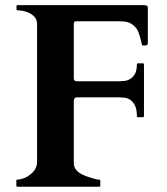

<svg xmlns="http://www.w3.org/2000/svg" viewBox="-20 -708 632 728"><path d="M433.6 -399.9Q440.4 -399.9 451.7 -401.1Q462.9 -402.3 473.4 -408.4Q483.9 -414.6 491.5 -427.5Q499 -440.4 499 -463.9Q499 -467.8 502.9 -467.8H522Q525.9 -467.8 525.9 -463.9V-267.6Q525.9 -265.1 524.4 -264.4Q522.9 -263.7 522 -263.7H502.9Q500.5 -263.7 499.8 -265.1Q499 -266.6 499 -267.6Q499 -293.9 491.5 -308.3Q483.9 -322.8 473.6 -329.6Q463.4 -336.4 452.4 -337.6Q441.4 -338.9 434.6 -338.9H271.5Q265.6 -338.9 262.7 -335.2Q259.8 -331.5 259.8 -325.7V-91.8Q259.8 -78.6 264.9 -69.6Q270 -60.5 279.1 -54Q288.1 -47.4 300.3 -42.5Q312.5 -37.6 327.1 -33.2Q334.5 -30.8 342.8 -28.8Q351.1 -26.9 356.4 -26.9Q359.4 -26.9 359.9 -25.1Q360.4 -23.4 360.4 -22.9V-3.9Q360.4 -2.9 359.6 -1.5Q358.9 0 356.4 0H45.9Q43.5 0 42.7 -1.5Q42 -2.9 42 -3.9V-22.9Q42 -23.9 42.5 -25.4Q43 -26.9 45.9 -26.9Q51.3 -26.9 59.8 -29.1Q68.4 -31.2 72.8 -33.2Q93.8 -42.5 107.2 -57.9Q120.6 -73.2 120.6 -95.2V-615.2Q120.6 -633.8 110.4 -644.5Q100.1 -655.3 87.2 -660.6Q74.2 -666 62.7 -667.5Q51.3 -668.9 48.3 -668.9H46.4Q43.9 -668.9 43.2 -670.4Q42.5 -671.9 42.5 -672.9V-684.6Q42.5 -685.5 43.2 -687Q43.9 -688.5 46.4 -688.5H528.8Q534.7 -687.5 537.6 -685.8Q540.5 -684.1 540.5 -677.2V-544.4Q540.5 -538.6 537.1 -537.1Q533.7 -535.6 529.3 -535.6H519.5Q518.6 -536.1 516.8 -544.2Q515.1 -552.2 512.2 -563.2Q509.3 -574.2 505.1 -585.2Q501 -596.2 495.6 -602.5Q488.8 -609.9 482.4 -614.7Q476.1 -619.6 468.3 -622.6Q460.4 -625.5 450.2 -626.5Q439.9 -627.4 425.3 -627.4H269.5Q259.8 -627.4 259.8 -617.7V-411.1Q259.8 -399.9 271.5 -399.9H433.6Z"/></svg>

Font: Cardo
Style: Bold
Weight: 700
Designer: David J. Perry
Foundry: David J. Perry
Version: Version 1.0011